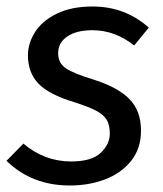

<svg xmlns="http://www.w3.org/2000/svg" viewBox="-22 -559 503 591"><path d="M436 -474 391 -419Q332 -466 262 -466Q214 -466 185.5 -447Q157 -428 157 -395Q157 -365 180.5 -349Q204 -333 263 -315Q340 -291 376 -254.5Q412 -218 412 -157Q412 -101 381 -63Q350 -25 300.5 -6.5Q251 12 193 12Q76 12 -2 -64L50 -117Q115 -62 197 -62Q260 -62 288 -88.5Q316 -115 316 -148Q316 -175 306 -191Q296 -207 272.5 -219Q249 -231 205 -245Q129 -268 96.5 -301.5Q64 -335 64 -389Q64 -426 86 -460.5Q108 -495 153 -517Q198 -539 263 -539Q363 -539 436 -474Z"/></svg>

Font: FiraGO
Style: Italic
Weight: 400
Italic angle: -8°
Designer: bBox Type GmbH
Foundry: bBox Type GmbH
Version: Version 1.001